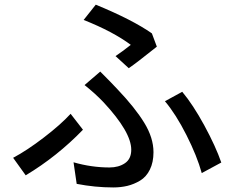

<svg xmlns="http://www.w3.org/2000/svg" viewBox="-20 -782 1017 835"><path d="M482.4 -538.1Q511.7 -557.6 548.8 -586.9Q471.7 -644.5 343.8 -695.3L396.5 -761.7Q557.6 -695.3 640.6 -636.7L662.1 -579.1Q574.2 -508.8 540 -485.4ZM37.1 -95.7Q97.7 -127.9 170.9 -184.1Q244.1 -240.2 287.1 -287.1L340.8 -217.8Q228.5 -101.6 91.8 -19.5ZM299.8 -76.2Q377.9 -53.7 456.1 -53.7Q496.1 -53.7 523.4 -72.3Q550.8 -90.8 550.8 -130.9Q550.8 -208 429.7 -337.9Q394.5 -375 347.7 -412.1L416 -470.7Q466.8 -419.9 490.2 -394.5Q567.4 -313.5 607.4 -248Q647.5 -182.6 647.5 -120.1Q647.5 -76.2 631.8 -44.4Q616.2 -12.7 589.4 3.4Q562.5 19.5 533.7 26.4Q504.9 33.2 472.7 33.2Q393.6 33.2 313.5 17.6ZM697.3 -341.8 772.5 -382.8Q819.3 -327.1 868.7 -236.3Q918 -145.5 942.4 -75.2L857.4 -29.3Q836.9 -103.5 791 -194.3Q745.1 -285.2 697.3 -341.8Z"/></svg>

Font: Min Sans Medium
Style: Regular
Weight: 500
Designer: Jinseong-Kim, NotoSansCJK, Nunito
Foundry: Jinseong-Kim
Version: Version 1.400;Glyphs 3.1.2 (3151)